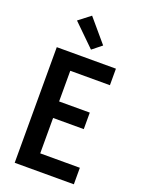

<svg xmlns="http://www.w3.org/2000/svg" viewBox="-179 -1065 858 1147"><g transform="rotate(20 250.0 -492.0)"><path d="M66 0V-735H442V-630H190V-435H385V-330H190V-105H442V0ZM263 -791 125 -926 200 -984 323 -839Z"/></g></svg>

Font: Iosevka Curly Extrabold
Style: Regular
Weight: 800
Monospace: yes
Designer: Belleve Invis
Foundry: Belleve Invis
Version: Version 22.1.2; ttfautohint (v1.8.4)